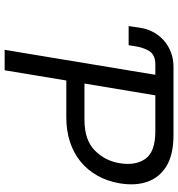

<svg xmlns="http://www.w3.org/2000/svg" viewBox="10 -777 767 827"><g transform="rotate(90 393.5 -363.5)"><path d="M99.4 -582.4Q103.7 -612.2 117.5 -638.7Q131.4 -665.1 153.2 -684.8Q175.1 -704.5 204.2 -715.9Q233.3 -727.3 268.5 -727.3H561.1Q646.3 -727.3 696 -696.7Q720.9 -681.5 737.6 -660.5Q754.3 -639.6 763.1 -614Q772 -588.4 773.6 -558.9Q775.2 -529.5 769.9 -497.2Q760.7 -442.1 736.2 -399Q711.6 -355.8 674.9 -326.2Q638.1 -296.5 590.2 -281.1Q542.3 -265.6 485.8 -265.6H326.7L282.7 0H194.6L302.2 -649.1H257.1Q215.9 -649.1 199.6 -622.2Q191.8 -609.4 186.8 -594.3Q181.8 -579.2 179 -561.1L174.7 -534.1H92.3ZM339.8 -343.8H495.7Q583.1 -343.8 627.8 -388.1Q673.3 -432.9 683.2 -497.2Q693.9 -563.6 664.1 -606.2Q633.9 -649.1 545.5 -649.1H390.6Z"/></g></svg>

Font: Inter P
Style: Italic
Weight: 400
Italic angle: -9.40001°
Designer: Rasmus Andersson
Foundry: rsms
Version: Version 3.018;git-588b23468